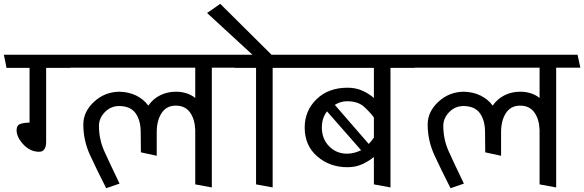

<svg xmlns="http://www.w3.org/2000/svg" viewBox="-31 -967 3064 1007"><path d="M338 -611H211V-222Q211 -199 202 -185Q193 -171 175 -171Q127 -171 91.5 -209.5Q56 -248 56 -284Q56 -311 77 -317.5Q98 -324 124 -324V-611H3Q0 -628 -3.5 -645.5Q-7 -663 -11 -680H324Z M993 0V-285Q991 -342 965.5 -377.5Q940 -413 891 -413Q842 -413 816.5 -374Q791 -335 791 -273V-150L708 -168L707 -273Q707 -335 680.5 -372.5Q654 -410 595 -411Q550 -411 519 -379Q488 -347 488 -307Q488 -236 516.5 -173Q545 -110 596 -4L526 20Q477 -76 441.5 -153Q406 -230 406 -314Q406 -381 462 -433Q518 -485 595 -486Q644 -485 683 -466Q722 -447 747 -413Q771 -448 808.5 -467Q846 -486 892 -486Q921 -486 947.5 -477.5Q974 -469 993 -453V-612H332L317 -680H1192L1207 -612H1080V16Z M1185 -680H1293L1055 -899Q1072 -910 1089.5 -922.5Q1107 -935 1124 -947L1393 -680H1510Q1514 -663 1518.5 -645.5Q1523 -628 1527 -611H1399V16L1312 0V-611H1199Q1196 -628 1192.5 -645.5Q1189 -663 1185 -680Z M1930 0V-144Q1907 -124 1871.5 -107Q1836 -90 1792 -90Q1698 -90 1632.5 -147Q1567 -204 1567 -298Q1567 -386 1629 -446.5Q1691 -507 1792 -507Q1836 -507 1871.5 -490.5Q1907 -474 1930 -453V-611H1519Q1516 -628 1512.5 -645.5Q1509 -663 1505 -680H2129L2144 -611H2017V16ZM1930 -351Q1911 -377 1879 -406.5Q1847 -436 1789 -436Q1772 -436 1755.5 -431Q1739 -426 1725 -417Q1769 -366 1814 -314.5Q1859 -263 1903 -212Q1911 -220 1918 -229Q1925 -238 1930 -246ZM1684 -383Q1671 -366 1664 -345Q1657 -324 1657 -299Q1657 -239 1695 -200Q1733 -161 1789 -161Q1811 -161 1829.5 -166.5Q1848 -172 1863 -179Z M2799 0V-285Q2797 -342 2771.5 -377.5Q2746 -413 2697 -413Q2648 -413 2622.5 -374Q2597 -335 2597 -273V-150L2514 -168L2513 -273Q2513 -335 2486.5 -372.5Q2460 -410 2401 -411Q2356 -411 2325 -379Q2294 -347 2294 -307Q2294 -236 2322.5 -173Q2351 -110 2402 -4L2332 20Q2283 -76 2247.5 -153Q2212 -230 2212 -314Q2212 -381 2268 -433Q2324 -485 2401 -486Q2450 -485 2489 -466Q2528 -447 2553 -413Q2577 -448 2614.5 -467Q2652 -486 2698 -486Q2727 -486 2753.5 -477.5Q2780 -469 2799 -453V-612H2138L2123 -680H2998L3013 -612H2886V16Z"/></svg>

Font: Palanquin
Style: Regular
Weight: 400
Designer: Pria Ravichandran
Version: Version 1.0.4